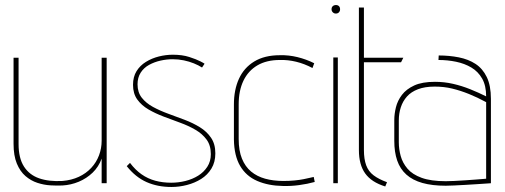

<svg xmlns="http://www.w3.org/2000/svg" viewBox="-20 -730 2011 765"><path d="M385 -98V0H405V-500H385V-169Q385 -139 374.5 -111Q364 -83 343.5 -61Q323 -39 294 -25.5Q265 -12 229 -9Q175 -6 136 -19.5Q97 -33 75.5 -66.5Q54 -100 54 -156V-500H34V-157Q34 -110 47 -78.5Q60 -47 81.5 -28.5Q103 -10 129 -1.5Q155 7 181 8.5Q207 10 229 9Q263 7 294 -6Q325 -19 349 -42Q373 -65 385 -98Z M785 -461 795 -476Q795 -477 778.5 -485.5Q762 -494 734 -503Q706 -512 669 -512Q641 -512 613 -505Q585 -498 561.5 -483.5Q538 -469 524 -446.5Q510 -424 510 -392Q510 -357 527 -333.5Q544 -310 571.5 -294Q599 -278 632 -265.5Q665 -253 698 -241Q731 -229 758.5 -213Q786 -197 803 -174Q820 -151 820 -116Q820 -87 806 -65.5Q792 -44 769.5 -30Q747 -16 719 -9Q691 -2 662 -2Q628 -2 598.5 -10Q569 -18 544 -35.5Q519 -53 498 -81L485 -68Q520 -24 564 -4.5Q608 15 663 15Q694 15 725 7Q756 -1 781.5 -17Q807 -33 822.5 -58.5Q838 -84 838 -119Q838 -156 821 -181Q804 -206 776.5 -223Q749 -240 716 -252.5Q683 -265 650 -277Q617 -289 589.5 -304Q562 -319 545 -340.5Q528 -362 528 -394Q528 -421 540.5 -440.5Q553 -460 574 -471.5Q595 -483 619.5 -488.5Q644 -494 668 -494Q691 -494 712.5 -489.5Q734 -485 752.5 -477.5Q771 -470 785 -461Z M1225 -459 1232 -478Q1200 -494 1165 -502.5Q1130 -511 1095 -510Q1034 -510 993 -485Q952 -460 932 -416Q912 -372 912 -314V-174Q913 -109 937 -68.5Q961 -28 1005 -9Q1049 10 1107 11Q1139 12 1172 7.5Q1205 3 1234 -5L1230 -25Q1225 -24 1214.5 -21.5Q1204 -19 1189 -16Q1174 -13 1153.5 -11Q1133 -9 1109 -9Q1069 -9 1036.5 -18Q1004 -27 980.5 -46.5Q957 -66 944 -98Q931 -130 931 -176V-314Q931 -369 950 -408.5Q969 -448 1005.5 -469.5Q1042 -491 1095 -491Q1127 -492 1160 -484Q1193 -476 1225 -459Z M1308 0H1326V-501H1308ZM1318 -710Q1311 -710 1306 -705.5Q1301 -701 1301 -693Q1301 -686 1306 -681Q1311 -676 1318 -676Q1326 -676 1330.5 -681Q1335 -686 1335 -693Q1335 -701 1330.5 -705.5Q1326 -710 1318 -710Z M1430 -132V-482H1578L1587 -500H1430V-700H1410V-132Q1410 -74 1435 -39Q1460 -4 1515 13L1522 -4Q1489 -16 1468.5 -31.5Q1448 -47 1439 -71.5Q1430 -96 1430 -132Z M1917 -346Q1887 -361 1853.5 -374.5Q1820 -388 1785 -396Q1750 -404 1713 -404Q1662 -404 1630.5 -389.5Q1599 -375 1581.5 -352Q1564 -329 1557.5 -302.5Q1551 -276 1551 -252V-169Q1551 -124 1562.5 -90.5Q1574 -57 1599 -34.5Q1624 -12 1663 -1Q1702 10 1756 10Q1767 10 1789 9Q1811 8 1836.5 6.5Q1862 5 1885 3.5Q1908 2 1922.5 1Q1937 0 1936 0V-336Q1936 -389 1919.5 -423Q1903 -457 1874.5 -475.5Q1846 -494 1808 -501.5Q1770 -509 1728 -509L1727 -491Q1763 -491 1797 -484Q1831 -477 1858 -461Q1885 -445 1901 -417Q1917 -389 1917 -346ZM1917 -323V-18Q1918 -18 1906 -17Q1894 -16 1874.5 -14.5Q1855 -13 1832.5 -11.5Q1810 -10 1789.5 -9Q1769 -8 1756 -8Q1697 -8 1660 -21.5Q1623 -35 1603.5 -58Q1584 -81 1576.5 -108.5Q1569 -136 1569 -163V-250Q1569 -278 1577 -302.5Q1585 -327 1601.5 -345.5Q1618 -364 1645.5 -374.5Q1673 -385 1712 -385Q1749 -385 1782 -377Q1815 -369 1848.5 -355.5Q1882 -342 1917 -323Z"/></svg>

Font: Advent Pro Thin
Style: Regular
Weight: 250
Version: Version 3.000